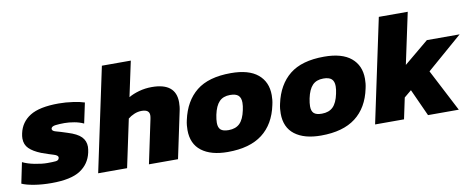

<svg xmlns="http://www.w3.org/2000/svg" viewBox="-81 -946 3050 1229"><g transform="rotate(-10 1443.5 -332.0)"><path d="M171 10Q110 10 58.5 1.5Q7 -7 -21 -20L7 -155Q39 -139 85.5 -130Q132 -121 166 -121Q202 -121 221 -123Q240 -125 243 -140Q247 -157 216 -166Q185 -175 138 -192Q88 -212 62 -237.5Q36 -263 36 -303Q36 -311 37 -319Q38 -327 40 -336Q55 -407 116.5 -445.5Q178 -484 303 -484Q349 -484 396.5 -477Q444 -470 470 -461L442 -329Q415 -342 381 -348Q347 -354 318 -354Q286 -354 260.5 -351Q235 -348 231 -334Q228 -318 255 -311Q282 -304 327 -289Q389 -270 414.5 -243.5Q440 -217 440 -179Q440 -170 438.5 -161Q437 -152 435 -141Q419 -69 358 -29.5Q297 10 171 10Z M475 0 618 -674H806L757 -445Q786 -462 825.5 -473Q865 -484 908 -484Q1064 -484 1064 -358Q1064 -345 1062.5 -330Q1061 -315 1057 -298L994 0H805L865 -284Q868 -298 868 -308Q868 -345 818 -345Q793 -345 769.5 -335Q746 -325 729 -311L663 0Z M1317 10Q1208 10 1147 -36.5Q1086 -83 1086 -173Q1086 -188 1087.5 -204Q1089 -220 1093 -237Q1119 -357 1198 -420.5Q1277 -484 1422 -484Q1538 -484 1597 -435Q1656 -386 1656 -300Q1656 -285 1654.5 -269.5Q1653 -254 1649 -237Q1624 -116 1542 -53Q1460 10 1317 10ZM1346 -127Q1392 -127 1418.5 -153Q1445 -179 1457 -237Q1463 -264 1463 -285Q1463 -317 1446.5 -332Q1430 -347 1393 -347Q1348 -347 1322.5 -320.5Q1297 -294 1285 -237Q1279 -207 1279 -186Q1279 -155 1294.5 -141Q1310 -127 1346 -127Z M1923 10Q1814 10 1753 -36.5Q1692 -83 1692 -173Q1692 -188 1693.5 -204Q1695 -220 1699 -237Q1725 -357 1804 -420.5Q1883 -484 2028 -484Q2144 -484 2203 -435Q2262 -386 2262 -300Q2262 -285 2260.5 -269.5Q2259 -254 2255 -237Q2230 -116 2148 -53Q2066 10 1923 10ZM1952 -127Q1998 -127 2024.5 -153Q2051 -179 2063 -237Q2069 -264 2069 -285Q2069 -317 2052.5 -332Q2036 -347 1999 -347Q1954 -347 1928.5 -320.5Q1903 -294 1891 -237Q1885 -207 1885 -186Q1885 -155 1900.5 -141Q1916 -127 1952 -127Z M2275 0 2418 -674H2606L2535 -341L2695 -474H2908L2677 -274L2819 0H2619L2539 -176L2492 -137L2463 0Z"/></g></svg>

Font: Kanit
Style: Bold Italic
Weight: 700
Italic angle: -12°
Designer: Katatrad Team
Foundry: CadsonDemak
Version: Version 2.000; ttfautohint (v1.8.3)